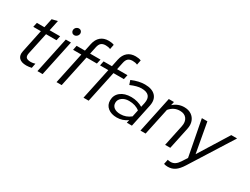

<svg xmlns="http://www.w3.org/2000/svg" viewBox="-76 -1426 3013 2318"><g transform="rotate(30 1430.5 -267.0)"><path d="M215 9Q145 9 113.5 -24.5Q82 -58 95 -119L162 -438H56L70 -501H175L202 -628L279 -647L248 -501H394L380 -438H234L169 -135Q160 -92 177 -73.5Q194 -55 243 -55Q257 -55 270 -57.5Q283 -60 301 -65L288 0Q272 4 252.5 6.5Q233 9 215 9Z M367 0 473 -501H545L439 0ZM534 -597Q515 -597 502.5 -610Q490 -623 490 -642Q490 -657 497.5 -669.5Q505 -682 518 -689.5Q531 -697 545 -697Q564 -697 576.5 -684.5Q589 -672 589 -653Q589 -638 581.5 -625.5Q574 -613 561.5 -605Q549 -597 534 -597Z M633 0 726 -438H611L624 -501H740L762 -606Q777 -675 820 -711.5Q863 -748 930 -748Q951 -748 970.5 -745Q990 -742 1006 -735L993 -669Q977 -676 961.5 -679Q946 -682 926 -682Q886 -682 864 -663Q842 -644 833 -600L812 -501H957L943 -438H798L705 0Z M1009 0 1102 -438H987L1000 -501H1116L1138 -606Q1153 -675 1196 -711.5Q1239 -748 1306 -748Q1327 -748 1346.5 -745Q1366 -742 1382 -735L1369 -669Q1353 -676 1337.5 -679Q1322 -682 1302 -682Q1262 -682 1240 -663Q1218 -644 1209 -600L1188 -501H1333L1319 -438H1174L1081 0Z M1474 7Q1397 7 1350 -31Q1303 -69 1303 -133Q1303 -207 1358.5 -251.5Q1414 -296 1507 -296Q1551 -296 1592.5 -284.5Q1634 -273 1667 -253L1680 -312Q1708 -448 1561 -448Q1501 -448 1411 -409L1391 -468Q1443 -490 1488 -500Q1533 -510 1573 -510Q1675 -510 1722.5 -458.5Q1770 -407 1751 -317L1684 0H1613L1622 -41Q1588 -17 1551.5 -5Q1515 7 1474 7ZM1493 -50Q1572 -50 1635 -101L1655 -195Q1598 -242 1506 -242Q1448 -242 1410 -213Q1372 -184 1372 -140Q1372 -98 1404 -74Q1436 -50 1493 -50Z M1803 0 1909 -501H1981L1970 -451Q2037 -510 2122 -510Q2181 -510 2221.5 -483Q2262 -456 2279 -409Q2296 -362 2283 -302L2219 0H2147L2209 -293Q2224 -362 2193.5 -404Q2163 -446 2098 -446Q2014 -446 1955 -376L1875 0Z M2306 214Q2292 214 2278 212Q2264 210 2251 206L2265 140Q2282 146 2308 146Q2340 146 2367 128Q2394 110 2418 73L2466 -1L2370 -501H2447L2522 -86L2780 -501H2861L2490 88Q2448 155 2405 184.5Q2362 214 2306 214Z"/></g></svg>

Font: Red Hat Display VF
Style: Italic
Weight: 300
Italic angle: -12°
Designer: Pentagram, MCKL
Foundry: Pentagram, MCKL
Version: Version 1.010